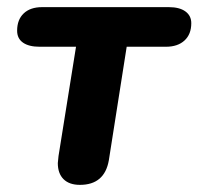

<svg xmlns="http://www.w3.org/2000/svg" viewBox="-20 -510 556 538"><path d="M142 -53Q143 -63 144 -73L193 -379H91Q61 -379 44.5 -390.5Q28 -402 28 -424Q28 -455 46.5 -472.5Q65 -490 98 -490H453Q483 -490 499.5 -478Q516 -466 516 -445Q516 -414 497 -396.5Q478 -379 445 -379H335L285 -61Q273 8 204 8Q174 8 158 -8Q142 -24 142 -53Z"/></svg>

Font: SN Pro Bold
Style: Bold Italic
Weight: 700
Italic angle: -9°
Designer: Tobias Whetton
Foundry: Supernotes
Version: Version 1.003